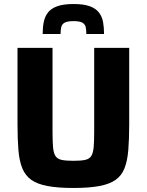

<svg xmlns="http://www.w3.org/2000/svg" viewBox="-20 -926 730 954"><path d="M345 8Q268 8 217 -1.5Q166 -11 136 -32Q106 -53 91 -89.5Q76 -126 71.5 -180.5Q67 -235 67 -310V-688H241V-273Q241 -225 243.5 -195.5Q246 -166 255.5 -151Q265 -136 286.5 -131.5Q308 -127 345 -127Q382 -127 403 -131.5Q424 -136 433.5 -151Q443 -166 445.5 -195.5Q448 -225 448 -273V-688H622V-310Q622 -235 617.5 -180.5Q613 -126 598.5 -89.5Q584 -53 554 -32Q524 -11 473 -1.5Q422 8 345 8ZM346 -906Q396 -906 426 -895Q456 -884 471.5 -864Q487 -844 492 -817Q497 -790 497 -757H409Q409 -776 406 -790.5Q403 -805 390 -813Q377 -821 346 -821Q314 -821 300.5 -813Q287 -805 284 -790.5Q281 -776 281 -757H192Q192 -790 197.5 -817Q203 -844 218.5 -864Q234 -884 264.5 -895Q295 -906 346 -906Z"/></svg>

Font: Saira Thin
Style: Bold
Weight: 700
Version: Version 1.101